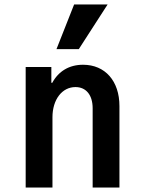

<svg xmlns="http://www.w3.org/2000/svg" viewBox="-20 -840 640 860"><path d="M95 0H215V-315C215 -394 258 -450 318 -450C366 -450 395 -414 395 -355V0H515V-365C515 -477 451 -550 352 -550C290 -550 242 -521 214 -469H210V-540H95ZM462 -820H312L233 -620H333Z"/></svg>

Font: CommitMono
Style: 700Regular
Weight: 700
Monospace: yes
Designer: Eigil Nikolajsen
Foundry: Eigil Nikolajsen
Version: Version 1.143